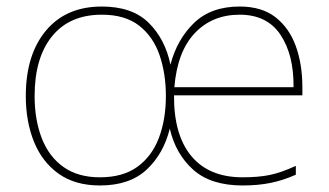

<svg xmlns="http://www.w3.org/2000/svg" viewBox="-20 -558 1007 588"><path d="M714 -538Q782 -538 824 -505Q866 -472 886 -416.5Q906 -361 906 -291V-266H513Q512 -145 566 -80Q620 -15 723 -15Q771 -15 805.5 -22Q840 -29 886 -50V-23Q848 -6 809.5 2Q771 10 723 10Q626 10 572 -38Q518 -86 500 -164Q481 -87 429 -38.5Q377 10 286 10Q210 10 159.5 -26Q109 -62 84 -124Q59 -186 59 -264Q59 -390 120.5 -464Q182 -538 292 -538Q385 -538 435.5 -488Q486 -438 502 -360Q522 -437 574 -487.5Q626 -538 714 -538ZM292 -513Q193 -513 139.5 -447Q86 -381 86 -264Q86 -191 108 -134.5Q130 -78 174.5 -46.5Q219 -15 286 -15Q356 -15 400.5 -47Q445 -79 466.5 -135.5Q488 -192 488 -264Q488 -333 468.5 -389.5Q449 -446 406 -479.5Q363 -513 292 -513ZM714 -513Q630 -513 576.5 -456.5Q523 -400 514 -291H879Q880 -390 839 -451.5Q798 -513 714 -513Z"/></svg>

Font: Noto Sans Oriya Thin
Style: Regular
Weight: 100
Designer: Amélie Bonet and Sol Matas
Foundry: Google LLC
Version: Version 2.006; ttfautohint (v1.8.4.7-5d5b)